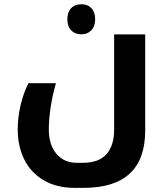

<svg xmlns="http://www.w3.org/2000/svg" viewBox="-20 -660 801 920"><path d="M336.9 240.2Q253.4 240.2 191.7 205.1Q129.9 169.9 97.4 106.2Q64.9 42.5 64.9 -40Q64.9 -96.7 78.6 -155.5Q92.3 -214.4 116.2 -261.2H248Q232.4 -207.5 223.1 -148.7Q213.9 -89.8 213.9 -39.1Q213.9 33.7 250.5 76.9Q287.1 120.1 347.2 120.1H377Q454.1 120.1 490.5 78.4Q526.9 36.6 526.9 -39.1V-495.1H675.8V-35.2Q675.8 240.2 380.9 240.2ZM370.1 -495.6Q338.9 -495.6 320.8 -514.9Q302.7 -534.2 302.7 -567.4Q302.7 -601.1 320.6 -620.4Q338.4 -639.6 370.1 -639.6Q400.4 -639.6 418.2 -620.6Q436 -601.6 436 -567.4Q436 -534.2 417.7 -514.9Q399.4 -495.6 370.1 -495.6Z"/></svg>

Font: Droid Arabic Kufi
Style: Bold
Weight: 700
Designer: Pascal Zoghbi
Foundry: Irfont.ir
Version: Version 1.00 February 28, 2013, initial release